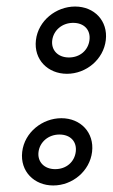

<svg xmlns="http://www.w3.org/2000/svg" viewBox="-20 -531 345 588"><path d="M140 -408C144 -438 170 -461 204 -461C238 -461 258 -439 254 -408C250 -377 225 -355 191 -355C157 -355 136 -378 140 -408ZM90 -408C83 -348 127 -305 185 -305C244 -305 297 -349 304 -408C311 -467 269 -511 210 -511C152 -511 97 -468 90 -408ZM98 -66C102 -96 128 -119 162 -119C196 -119 216 -97 212 -66C208 -35 183 -13 149 -13C115 -13 94 -36 98 -66ZM48 -66C41 -6 85 37 143 37C202 37 255 -7 262 -66C269 -125 227 -169 168 -169C110 -169 55 -126 48 -66Z"/></svg>

Font: Falling Sky
Style: ExtOuObl
Weight: 400
Designer: Paul D. Hunt
Foundry: Adobe Systems Incorporated
Version: Version 1.02